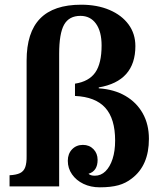

<svg xmlns="http://www.w3.org/2000/svg" viewBox="-20 -800 720 824"><path d="M21 -47.9Q49.8 -49.3 65.9 -57.1Q82 -64.9 88.4 -82.8Q94.7 -100.6 94.2 -130.9V-540Q94.2 -661.1 152.3 -720.5Q210.4 -779.8 328.1 -779.8Q397.5 -779.8 450 -757.3Q502.4 -734.9 531.7 -695.1Q561 -655.3 561 -602.1Q561 -451.7 403.8 -424.8V-420.9Q470.2 -416.5 518.3 -388.4Q566.4 -360.4 592.8 -313.2Q619.1 -266.1 619.1 -204.1Q619.1 -89.8 545.9 -34.2Q520 -13.7 487.8 -4.9Q455.6 3.9 408.2 3.9Q369.1 3.9 338.1 -11Q307.1 -25.9 289.1 -51.8Q271 -77.6 271 -109.9Q271 -140.1 289.3 -159.2Q307.6 -178.2 335.9 -178.2Q363.3 -178.2 381.1 -159.9Q398.9 -141.6 398.9 -113.8Q398.9 -65.9 359.9 -54.2Q368.2 -45.9 387.2 -45.9Q413.1 -45.9 432.6 -64.9Q452.1 -84 463.1 -117.9Q474.1 -151.9 474.1 -196.8Q474.1 -290.5 431.9 -337.4Q389.6 -384.3 301.8 -388.2V-440.9Q361.8 -450.2 388.9 -489Q416 -527.8 416 -605Q416 -665 391.8 -698.5Q367.7 -731.9 325.2 -731.9Q276.4 -731.9 255.1 -694.1Q233.9 -656.2 233.9 -568.8V0H21Z"/></svg>

Font: BIZ UDPMincho
Style: Bold
Weight: 700
Designer: TypeBank Co., Ltd.
Foundry: Morisawa Inc.
Version: Version 1.06